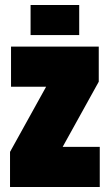

<svg xmlns="http://www.w3.org/2000/svg" viewBox="-20 -746 438 766"><path d="M20 0V-140L164 -400H24V-560H374V-420L230 -160H378V0ZM102 -606V-726H296V-606Z"/></svg>

Font: Tektur Condensed ExtraBold
Style: Regular
Weight: 800
Width: 3
Designer: Adam Jagosz
Foundry: Adam Jagosz
Version: Version 1.005;gftools[0.9.30]